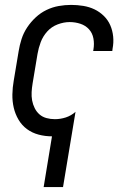

<svg xmlns="http://www.w3.org/2000/svg" viewBox="-20 -548 540 783"><path d="M158 215 192 8Q164 8 137.5 1Q111 -6 90 -21.5Q69 -37 55.5 -60Q42 -83 36 -109Q30 -135 30.5 -163Q31 -191 36 -219L56 -339Q60 -364 68 -389Q76 -414 91 -436.5Q106 -459 126 -477.5Q146 -496 170 -507.5Q194 -519 219.5 -523.5Q245 -528 270 -528Q295 -528 319.5 -524Q344 -520 365 -510Q386 -500 403 -483.5Q420 -467 429.5 -445.5Q439 -424 441.5 -399Q444 -374 439 -349L438 -340H360L361 -346Q365 -369 361 -391Q357 -413 343 -428.5Q329 -444 308 -451Q287 -458 264 -458Q240 -458 215 -448.5Q190 -439 172.5 -419.5Q155 -400 146 -376Q137 -352 133 -328L113 -208Q110 -190 109 -172.5Q108 -155 111 -138.5Q114 -122 121.5 -107Q129 -92 141 -81.5Q153 -71 169.5 -66.5Q186 -62 204 -62Q226 -62 248 -69Q270 -76 288 -92L237 215Z"/></svg>

Font: Iosevka Oblique
Style: Regular
Weight: 400
Italic angle: -9°
Monospace: yes
Designer: Belleve Invis
Foundry: Belleve Invis
Version: Version 32.5.0; ttfautohint (v1.8.4)